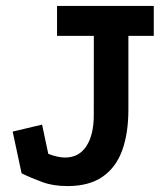

<svg xmlns="http://www.w3.org/2000/svg" viewBox="-20 -609 568 649"><path d="M414 -239Q414 -158.2 392.9 -100.4Q371.8 -42.5 326.2 -11.2Q280.8 20 207.8 20Q160.2 20 123.4 6.6Q86.5 -6.8 53 -23.2L22.8 -164.2L122.2 -187.8L143.2 -89Q158.5 -83 173 -79.8Q187.5 -76.5 200 -76.5Q247 -76.5 272 -115Q297 -153.5 297 -219.8L297.2 -487.8H172.8V-589H499.8V-487.8H414Z"/></svg>

Font: Podkova VF Beta
Style: Regular
Weight: 400
Designer: Ilya Yudin
Foundry: Cyreal (www.cyreal.org)
Version: Version 2.100